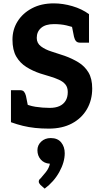

<svg xmlns="http://www.w3.org/2000/svg" viewBox="-20 -755 608 1139"><path d="M269 8Q227 8 189 4Q151 0 116 -8.5Q81 -17 45 -30V-133L105 -150Q148 -128 190.5 -121.5Q233 -115 275 -115Q309 -115 332.5 -125.5Q356 -136 369 -157Q382 -178 382 -209Q382 -237 368 -254Q354 -271 329.5 -282Q305 -293 276.5 -301.5Q248 -310 219 -319Q174 -334 136.5 -357.5Q99 -381 76.5 -419.5Q54 -458 54 -520Q54 -580 84.5 -628.5Q115 -677 170 -706Q225 -735 299 -735Q353 -735 409.5 -718.5Q466 -702 508 -671V-589L437 -585Q406 -597 373.5 -604.5Q341 -612 300 -612Q250 -612 224 -589.5Q198 -567 198 -530Q198 -499 223 -480Q248 -461 286.5 -449Q325 -437 363 -424Q408 -408 445.5 -385Q483 -362 505 -325Q527 -288 527 -230Q527 -161 495.5 -107Q464 -53 406.5 -22.5Q349 8 269 8ZM404 -612 508 -589V-502H454Q439 -502 431 -511Q423 -520 419 -537ZM149 -111 45 -133V-220H99Q115 -220 122.5 -211Q130 -202 134 -186ZM245 364 220 342Q216 337 213 332.5Q210 328 210 322Q210 311 221 303Q233 290 252 266Q271 242 276 216Q276 216 275 216Q274 216 274 216Q242 214 222 191.5Q202 169 202 136Q202 106 224.5 85Q247 64 281 64Q322 64 343 90Q364 116 364 154Q364 207 332 265Q300 323 245 364Z"/></svg>

Font: Aleo ExtraBold
Style: Regular
Weight: 800
Designer: Alessio Laiso
Foundry: Alessio Laiso
Version: Version 2.001;gftools[0.9.29]